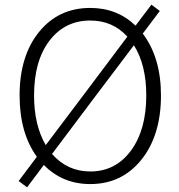

<svg xmlns="http://www.w3.org/2000/svg" viewBox="-20 -776 766 823"><path d="M96 27 60 0 99 -52 138 -104Q64 -206 64 -367Q64 -538 149 -641Q232 -742 367 -742Q482 -742 561 -666L629 -756L665 -729L592 -632Q670 -529 670 -367Q670 -195 585 -90Q501 13 367 13Q248 13 168 -69ZM367 -41Q475 -41 541 -130Q607 -219 607 -367Q607 -498 554 -582L378 -349L203 -116Q269 -41 367 -41ZM176 -154 351 -386 526 -619Q463 -688 367 -688Q258 -688 192 -601.5Q126 -515 126 -367Q126 -240 176 -154Z"/></svg>

Font: GenSekiGothic TW L
Style: Regular
Weight: 300
Version: Version 1.501;PS 1;hotconv 16.6.51;makeotf.lib2.5.65220